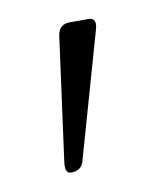

<svg xmlns="http://www.w3.org/2000/svg" viewBox="-44 -737 275 329"><g transform="rotate(-10 93.5 -573.0)"><path d="M98 -700H131Q145 -699 140 -681L78 -463Q74 -446 55 -446Q44 -446 47 -467L76 -681Q79 -700 98 -700Z"/></g></svg>

Font: Quicksand Light
Style: Regular
Weight: 300
Designer: Andrew Paglinawan
Foundry: Andrew Paglinawan
Version: Version 3.000